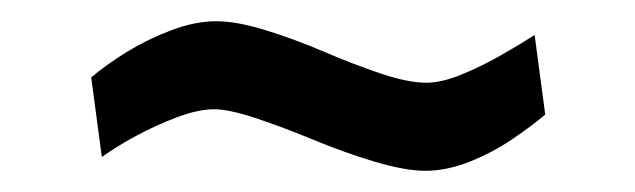

<svg xmlns="http://www.w3.org/2000/svg" viewBox="-20 -349 599 181"><path d="M381 -188Q362 -188 333.5 -196.5Q305 -205 276 -217Q247 -229 221.5 -237.5Q196 -246 182 -246Q167 -246 147 -238.5Q127 -231 108.5 -221Q90 -211 76 -201L66 -276Q80 -288 99.5 -300Q119 -312 141.5 -320.5Q164 -329 184 -329Q203 -329 230.5 -320.5Q258 -312 286 -300Q314 -288 339.5 -279.5Q365 -271 382 -271Q396 -271 414.5 -278.5Q433 -286 451.5 -296.5Q470 -307 484 -316L494 -241Q481 -230 462.5 -217.5Q444 -205 422.5 -196.5Q401 -188 381 -188Z"/></svg>

Font: Cairo Play SemiBold
Style: Regular
Weight: 600
Designer: Mohamed Gaber, Accademia di Belle Arti di Urbino
Foundry: Kief Type Foundry, Accademia di Belle Arti di Urbino
Version: Version 3.130;gftools[0.9.24]